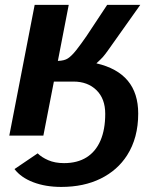

<svg xmlns="http://www.w3.org/2000/svg" viewBox="-20 -548 623 776"><path d="M538.6 -88.9Q538.6 9.3 493.7 79.6Q455.1 140.1 387 173.8Q318.8 207.5 227.5 207.5Q164.1 207.5 114.3 188.5Q64.5 169.4 38.6 135.3L132.3 71.8Q147.5 87.4 174.8 99.4Q202.1 111.3 238.8 111.3Q292.5 111.3 329.6 88.1Q366.7 64.9 386 20.3Q405.3 -24.4 405.3 -87.9Q405.3 -148.9 369.9 -183.6Q334.5 -218.3 276.9 -218.3H197.8L155.3 0H17.6L120.1 -528.3H257.8L213.9 -301.8Q240.7 -302.7 254.4 -312Q269.5 -321.8 288.6 -345.9Q307.6 -370.1 330.1 -402.8L413.1 -528.3H546.9L415 -342.3Q403.8 -326.7 395.8 -317.6Q387.7 -308.6 369.6 -292Q454.1 -272.5 496.3 -221.9Q538.6 -171.4 538.6 -88.9Z"/></svg>

Font: Arimo
Style: Italic
Weight: 400
Italic angle: -12°
Designer: Steve Matteson
Foundry: Monotype Imaging Inc.
Version: Version 1.33